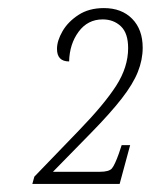

<svg xmlns="http://www.w3.org/2000/svg" viewBox="-20 -841 373 475"><path d="M60 -386 65 -404 175 -518Q238 -583 267.5 -629Q297 -675 297 -722Q297 -759 279 -776Q261 -793 234 -793Q197 -793 174.5 -762.5Q152 -732 151 -689Q121 -689 121 -720Q121 -740 134.5 -763.5Q148 -787 174 -804Q200 -821 237 -821Q281 -821 307 -794.5Q333 -768 333 -723Q333 -693 321 -663Q309 -633 281 -597Q253 -561 205 -512L111 -416H227Q250 -416 257 -424.5Q264 -433 274 -461L281 -482H302L276 -386Z"/></svg>

Font: Noto Serif ExtraCondensed ExtraLight
Style: Italic
Weight: 200
Width: 2
Italic angle: -12°
Designer: Monotype Design Team
Foundry: Monotype Imaging Inc.
Version: Version 2.014; ttfautohint (v1.8.4.7-5d5b)